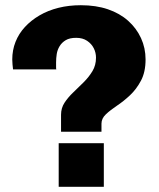

<svg xmlns="http://www.w3.org/2000/svg" viewBox="-20 -716 610 736"><path d="M214 -211V-276Q214 -302 227.5 -322.5Q241 -343 261 -362Q281 -381 301 -401Q321 -421 334.5 -443.5Q348 -466 348 -495Q348 -514 339.5 -531Q331 -548 314 -559.5Q297 -571 272 -571Q247 -571 232 -562Q217 -553 208.5 -539Q200 -525 197.5 -509Q195 -493 195 -477Q195 -464 195 -457.5Q195 -451 196 -450H30Q29 -459 28 -468.5Q27 -478 27 -488Q27 -524 39.5 -555.5Q52 -587 75.5 -612.5Q99 -638 131.5 -657Q164 -676 204 -686Q244 -696 290 -696Q348 -696 393.5 -680.5Q439 -665 471 -636.5Q503 -608 520.5 -570Q538 -532 538 -488Q538 -440 520.5 -407Q503 -374 478.5 -351Q454 -328 428.5 -311Q403 -294 386 -278Q369 -262 369 -242V-211ZM205 0V-167H378V0Z"/></svg>

Font: Chivo Medium ExtraBold
Style: Regular
Weight: 800
Version: Version 2.002